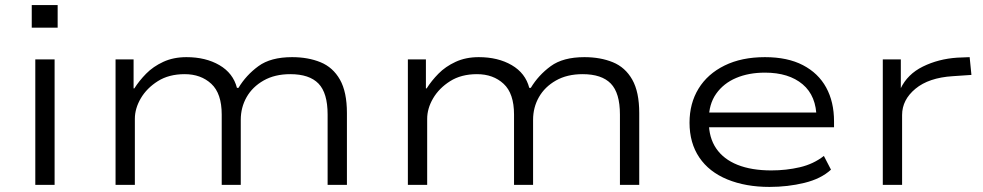

<svg xmlns="http://www.w3.org/2000/svg" viewBox="-20 -728 3871 756"><path d="M105 -619V-708H207V-619ZM119 0V-494H195V0Z M435 0V-494H506V-380H509Q528 -410 555.5 -438Q583 -466 623 -484.5Q663 -503 714 -503Q790 -503 844 -471.5Q898 -440 913 -382H919Q949 -432 997.5 -467.5Q1046 -503 1130 -503Q1193 -503 1242 -483Q1291 -463 1318.5 -414.5Q1346 -366 1346 -283V0H1270V-277Q1270 -362 1234 -399Q1198 -436 1123 -436Q1062 -436 1018 -411Q974 -386 951 -345.5Q928 -305 928 -256V0H853V-277Q853 -360 812 -398Q771 -436 707 -436Q645 -436 601.5 -408.5Q558 -381 534.5 -341Q511 -301 511 -260V0Z M1586 0V-494H1657V-380H1660Q1679 -410 1706.5 -438Q1734 -466 1774 -484.5Q1814 -503 1865 -503Q1941 -503 1995 -471.5Q2049 -440 2064 -382H2070Q2100 -432 2148.5 -467.5Q2197 -503 2281 -503Q2344 -503 2393 -483Q2442 -463 2469.5 -414.5Q2497 -366 2497 -283V0H2421V-277Q2421 -362 2385 -399Q2349 -436 2274 -436Q2213 -436 2169 -411Q2125 -386 2102 -345.5Q2079 -305 2079 -256V0H2004V-277Q2004 -360 1963 -398Q1922 -436 1858 -436Q1796 -436 1752.5 -408.5Q1709 -381 1685.5 -341Q1662 -301 1662 -260V0Z M3010 8Q2916 8 2844 -21.5Q2772 -51 2733.5 -108Q2695 -165 2695 -245Q2695 -321 2730.5 -379Q2766 -437 2833 -470Q2900 -503 2992 -503Q3081 -503 3141.5 -471.5Q3202 -440 3233 -383.5Q3264 -327 3264 -250V-227H2748V-285H3221L3195 -262Q3195 -350 3140.5 -396Q3086 -442 2992 -442Q2928 -442 2878.5 -421Q2829 -400 2800 -359Q2771 -318 2771 -258V-248Q2771 -186 2800 -143.5Q2829 -101 2884 -79Q2939 -57 3017 -57Q3076 -57 3129.5 -69.5Q3183 -82 3224 -114L3252 -60Q3213 -24 3147.5 -8Q3082 8 3010 8Z M3456 0V-494H3527V-379H3526Q3553 -436 3614 -466Q3675 -496 3749 -501L3798 -503L3805 -433L3731 -428Q3637 -422 3584.5 -378.5Q3532 -335 3532 -275V0Z"/></svg>

Font: Nunito Sans 7pt Expanded Light
Style: Regular
Weight: 300
Width: 7
Designer: Vernon Adams
Foundry: Vernon Adams
Version: Version 3.101;gftools[0.9.27]